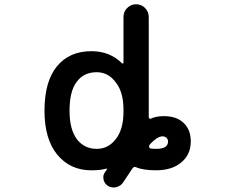

<svg xmlns="http://www.w3.org/2000/svg" viewBox="-20 -793 1040 883"><path d="M477.5 62.5Q460 51.8 456.1 32.2Q455.1 27.3 455.1 22.5Q455.1 8.8 463.9 -2.9Q467.8 -7.8 471.7 -13.7Q472.7 -14.6 471.7 -16.1Q470.7 -17.6 468.8 -17.6Q442.4 -9.8 405.3 -9.8Q402.3 -9.8 399.4 -9.8Q302.7 -9.8 243.2 -82Q184.6 -153.3 184.6 -284.2Q184.6 -417 241.2 -487.3Q298.8 -557.6 400.4 -557.6Q485.4 -557.6 541 -502Q543 -500 545.4 -501Q547.9 -502 547.9 -504.9V-714.8Q547.9 -739.3 564.9 -756.3Q582 -773.4 606 -773.4Q629.9 -773.4 647 -756.3Q664.1 -739.3 664.1 -714.8V-252.9Q664.1 -250 667 -248Q669.9 -246.1 672.9 -247.1Q698.2 -258.8 731.4 -258.8Q733.4 -258.8 735.4 -258.8Q792 -258.8 824.7 -227.5Q857.4 -196.3 857.4 -142.6Q857.4 -82 813.5 -45.9Q770.5 -9.8 697.3 -9.8Q637.7 -9.8 604.5 -24.4Q595.7 -27.3 589.8 -19.5Q563.5 20.5 546.9 44.9Q536.1 62.5 515.6 67.4Q509.8 69.3 502.9 69.3Q490.2 69.3 477.5 62.5ZM670.9 -130.9Q663.1 -122.1 667 -114.3Q668 -112.3 668.9 -111.3Q675.8 -108.4 699.2 -108.4Q752.9 -108.4 752.9 -142.6Q752.9 -152.3 745.6 -159.2Q738.3 -166 726.6 -166Q703.1 -165 670.9 -130.9ZM424.8 -460.9Q365.2 -460.9 333 -417Q299.8 -374 299.8 -284.2Q299.8 -197.3 334 -152.3Q368.2 -108.4 424.8 -108.4Q477.5 -108.4 511.7 -152.3Q547.9 -197.3 547.9 -279.3V-289.1Q547.9 -370.1 511.7 -415Q477.5 -460.9 424.8 -460.9Z"/></svg>

Font: Rounded-X Mgen+ 1m medium
Style: Regular
Weight: 500
Designer: [Source Han Sans]
Ryoko NISHIZUKA  (kana & ideographs); Paul D. Hunt (Latin, Greek & Cyrillic); Wenlong ZHANG  (bopomofo
Version: Version 1.059.20150602